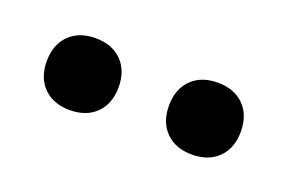

<svg xmlns="http://www.w3.org/2000/svg" viewBox="-33 -866 377 251"><g transform="rotate(20 155.0 -740.0)"><path d="M290 -740Q290 -717 276.5 -703.5Q263 -690 240 -690Q217 -690 203.5 -703.5Q190 -717 190 -740Q190 -763 203.5 -776.5Q217 -790 240 -790Q263 -790 276.5 -776.5Q290 -763 290 -740ZM120 -740Q120 -717 106.5 -703.5Q93 -690 70 -690Q47 -690 33.5 -703.5Q20 -717 20 -740Q20 -763 33.5 -776.5Q47 -790 70 -790Q93 -790 106.5 -776.5Q120 -763 120 -740Z"/></g></svg>

Font: Philosopher
Style: Regular
Weight: 400
Designer: Jovanny Lemonad
Foundry: Jovanny Lemonad
Version: Version 1.000